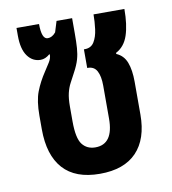

<svg xmlns="http://www.w3.org/2000/svg" viewBox="-68 -608 609 680"><g transform="rotate(-10 236.5 -268.0)"><path d="M238 12Q150 12 106 -37Q62 -86 62 -179V-228Q62 -281 74.5 -313.5Q87 -346 109 -379Q118 -393 127 -407Q136 -421 136 -435L134 -436Q118 -422 101 -422Q72 -422 54 -447Q36 -472 36 -520V-548H117Q117 -493 139 -493Q155 -493 168 -509L180 -548H236V-493Q236 -462 234.5 -440.5Q233 -419 227.5 -400Q222 -381 209 -357Q199 -338 191 -323Q183 -308 178.5 -289Q174 -270 174 -241V-188Q174 -127 191 -105Q208 -83 238 -83Q303 -83 303 -175V-294Q303 -327 293 -346Q283 -365 260 -365H258V-432H261Q284 -432 295 -450Q306 -468 309.5 -495Q313 -522 313 -548H424Q424 -491 411.5 -453.5Q399 -416 368 -400V-396Q394 -385 404.5 -357.5Q415 -330 415 -288V-170Q415 -82 370 -35Q325 12 238 12Z"/></g></svg>

Font: Noto Sans Thai ExtCond SemBd
Style: Regular
Weight: 600
Width: 2
Designer: Monotype Design Team
Foundry: Monotype Imaging Inc.
Version: Version 2.002; ttfautohint (v1.8.4.7-5d5b)